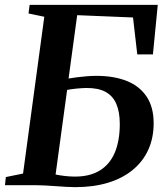

<svg xmlns="http://www.w3.org/2000/svg" viewBox="-24 -763 690 791"><path d="M286.5 8Q270.5 8 249.5 6.8Q228.5 5.5 206.5 4Q184.5 2.5 163.8 1.2Q143 0 126.5 0H-3.5L0 -33.5L71 -48L158.5 -694L93.5 -707.5L98 -743H626L606 -539H541.5L524 -691L294 -700.5L258.5 -439.5Q272.5 -442 292 -444.5Q311.5 -447 333 -448.8Q354.5 -450.5 373.5 -450.5Q446 -450.5 498.8 -429.2Q551.5 -408 580.2 -364.8Q609 -321.5 609 -255.5Q609 -194.5 586.8 -145.8Q564.5 -97 522.2 -62.5Q480 -28 420.5 -10Q361 8 286.5 8ZM285 -35.5Q346.5 -35.5 387.5 -60.8Q428.5 -86 449 -134.5Q469.5 -183 469.5 -252.5Q469.5 -302 455.2 -335Q441 -368 410.8 -384.5Q380.5 -401 331 -400.5Q310.5 -400 288.8 -397.8Q267 -395.5 252.5 -392.5L205 -44Q222 -40.5 243 -38Q264 -35.5 285 -35.5Z"/></svg>

Font: Merriweather 72pt SemiBold
Style: Italic
Weight: 600
Italic angle: -7.8°
Version: Version 2.101